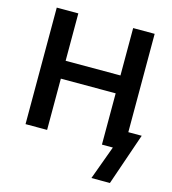

<svg xmlns="http://www.w3.org/2000/svg" viewBox="-127 -792 983 1095"><g transform="rotate(15 364.5 -244.0)"><path d="M514.2 199.7 587.4 0H522.9V-302.7H199.2V0H71.8V-688H199.2V-408.2H522.9V-688H649.9V-107.4H729L623.5 199.7Z"/></g></svg>

Font: Arimo SemiBold
Style: Regular
Weight: 600
Designer: Steve Matteson
Foundry: Monotype Imaging Inc.
Version: Version 1.33